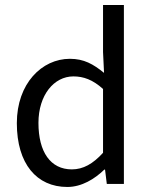

<svg xmlns="http://www.w3.org/2000/svg" viewBox="-20 -732 595 764"><path d="M248 12C305 12 357 -20 395 -57H398L405 0H473V-712H390V-525L394 -442C351 -477 314 -498 258 -498C147 -498 47 -400 47 -242C47 -80 126 12 248 12ZM266 -58C181 -58 133 -127 133 -243C133 -354 195 -428 272 -428C312 -428 349 -415 390 -378V-124C350 -80 311 -58 266 -58Z"/></svg>

Font: DAIFUKU Sans
Style: Regular
Weight: 400
Designer: Original font ‘Source Han Sans JP’ : Paul D. Hunt
Foundry: Daifuku
Version: Version 1.000